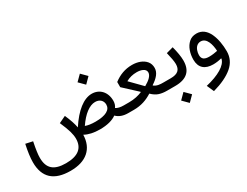

<svg xmlns="http://www.w3.org/2000/svg" viewBox="-83 -1257 2739 2131"><g transform="rotate(-30 1286.5 -192.0)"><path d="M992.7 -389.2C889.2 -389.2 778.3 -302.2 674.3 -142.6C665 -192.9 646.5 -249 613.3 -325.2L524.9 -283.2C550.8 -224.1 568.8 -176.3 579.1 -140.6C589.4 -105 594.2 -73.2 594.2 -45.9C594.2 75.7 517.1 136.7 362.8 136.7C210 136.7 140.1 75.7 140.1 -60.5C140.1 -82.5 142.1 -108.9 146.5 -138.7C150.4 -168.5 157.2 -208 167.5 -257.3L77.6 -276.9C58.1 -186.5 48.3 -112.8 48.3 -55.7C48.3 138.2 153.8 235.4 365.2 235.4C465.3 235.4 543.5 211.4 599.1 163.1C654.3 114.7 683.1 46.4 685.5 -42C734.9 -14.2 799.3 0 877.9 0C971.2 0 1042.5 -19.5 1089.8 -54.2C1125.5 -18.1 1174.8 0 1237.8 0H1238.3V-99.1H1237.8C1194.8 -99.1 1161.6 -106.9 1138.7 -122.6C1155.3 -144.5 1163.6 -171.4 1163.6 -202.6C1163.6 -314 1093.3 -389.2 992.7 -389.2ZM980 -291.5C1036.6 -291.5 1074.7 -256.8 1074.7 -204.1C1074.7 -137.2 1008.3 -99.1 877.4 -99.1C823.7 -99.1 781.2 -105.5 749.5 -117.7C825.7 -229.5 907.2 -291.5 980 -291.5ZM991.7 -506.8 1062 -577.6 991.7 -647.9 921.4 -577.6Z M1540 -442.9C1449.7 -442.9 1373 -412.6 1304.7 -360.4V-293.9L1474.6 -136.7V-131.8C1429.7 -112.8 1374 -99.1 1306.2 -99.1H1238.3C1227.5 -99.1 1222.2 -82.5 1222.2 -49.8C1222.2 -16.6 1227.5 0 1238.3 0H1311C1404.8 0 1480.5 -27.3 1548.3 -70.8C1578.1 -41.5 1607.9 -22.5 1636.7 -13.7C1665.5 -4.4 1698.2 0 1734.9 0H1816.9V-99.1H1747.1C1703.6 -99.1 1664.6 -100.6 1627.9 -128.4V-133.3C1696.3 -177.7 1743.2 -227.5 1743.2 -288.6C1743.2 -322.3 1733.9 -350.6 1715.3 -373.5C1677.7 -419.4 1612.8 -442.9 1540 -442.9ZM1545.4 -346.7C1599.6 -346.7 1657.2 -328.1 1657.2 -281.2C1657.2 -240.2 1616.2 -201.7 1550.3 -164.6L1407.7 -310.1V-312C1447.8 -335 1493.7 -346.7 1545.4 -346.7Z M1941.9 -362.3C1957.5 -298.3 1968.3 -245.1 1968.3 -208.5C1968.3 -135.7 1931.6 -99.1 1839.8 -99.1H1816.9C1806.2 -99.1 1800.8 -82.5 1800.8 -49.8C1800.8 -16.6 1806.2 0 1816.9 0H1839.8C1991.7 0 2060.5 -70.3 2060.5 -200.7C2060.5 -251 2049.3 -314.9 2030.3 -386.7ZM1886.2 243.7 1956.5 172.9 1886.2 102.5 1815.9 172.9Z M2436.5 -5.9C2427.2 32.7 2396.5 67.9 2345.2 98.6C2293.9 129.4 2226.6 154.8 2144 173.8L2184.1 264.2C2294.9 233.4 2379.9 192.4 2439.5 142.1C2499 91.3 2528.8 27.8 2528.8 -48.3C2528.8 -128.4 2515.6 -211.9 2484.9 -278.3C2454.1 -344.2 2405.3 -387.2 2333.5 -387.2C2294.4 -387.2 2262.2 -376 2236.8 -353C2210.9 -330.1 2191.9 -300.8 2179.2 -265.1C2166.5 -229.5 2160.2 -191.4 2160.2 -151.9C2160.2 -46.4 2223.1 3.9 2327.1 3.9C2366.2 3.9 2403.3 -2.4 2433.1 -10.7ZM2437.5 -105.5C2406.7 -99.1 2371.1 -92.8 2330.6 -92.8C2274.4 -92.8 2239.3 -110.4 2239.3 -164.6C2239.3 -184.1 2242.7 -203.1 2249.5 -222.2C2262.7 -259.8 2290 -287.6 2331.1 -287.6C2408.7 -287.6 2433.6 -184.1 2437.5 -105.5Z"/></g></svg>

Font: Estedad Medium
Style: Regular
Weight: 500
Designer: Amin Abedi
Version: Version 7.3